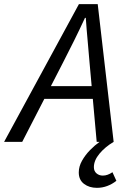

<svg xmlns="http://www.w3.org/2000/svg" viewBox="-73 -676 604 915"><path d="M388.9 219.2Q352.4 219.2 327.4 200.3Q302.4 181.4 302.4 145.8Q302.4 117.5 317.8 90.1Q333.2 62.6 356.1 39.3Q379 16 401.6 0H387.8L353.8 -376.9Q349.6 -429.6 344.7 -482.1Q339.7 -534.7 335.9 -590.7H331.9Q305.9 -534.5 280.4 -483Q254.8 -431.4 226.8 -376.9L32.9 0H-53.4L303.1 -656.3H392.7L468.6 0Q427.5 24.5 400.9 56.6Q374.4 88.6 374.4 120.7Q374.4 139.4 386.8 150.1Q399.2 160.8 417.2 160.8Q439.6 160.8 462.9 144.7L481.6 185.7Q461.3 201.7 437.9 210.4Q414.5 219.2 388.9 219.2ZM106.2 -204.9 121.6 -265.5H409.7L395.6 -204.9Z"/></svg>

Font: Source Sans Variable
Style: Italic
Weight: 200
Italic angle: -11°
Designer: Paul D. Hunt
Foundry: Adobe Systems Incorporated
Version: Version 3.006;hotconv 1.0.111;makeotfexe 2.5.65597